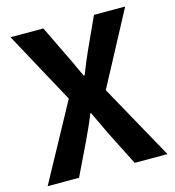

<svg xmlns="http://www.w3.org/2000/svg" viewBox="-110 -834 846 927"><g transform="rotate(-15 313.5 -370.5)"><path d="M14 0H171L250 -164C268 -202 286 -241 304 -286H308C330 -241 347 -202 366 -164L449 0H613L405 -375L600 -741H444L374 -588C358 -553 343 -517 325 -471H320C298 -517 283 -553 265 -588L191 -741H27L222 -382Z"/></g></svg>

Font: Source Han Sans JP
Style: Bold
Weight: 700
Designer: Ryoko NISHIZUKA 西塚涼子 (kana, bopomofo & ideographs); Paul D. Hunt (Latin, Greek & Cyrillic); Sandoll Communications 산돌커뮤니
Foundry: Adobe
Version: Version 2.002;hotconv 1.0.116;makeotfexe 2.5.65601